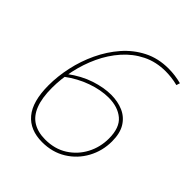

<svg xmlns="http://www.w3.org/2000/svg" viewBox="-194 -823 955 955"><g transform="rotate(45 283.0 -346.0)"><path d="M102 -300 104 -321Q163 -365 222.5 -384.5Q282 -404 333 -404Q380 -404 418 -387.5Q456 -371 478 -335.5Q500 -300 500 -243Q500 -176 469 -119Q438 -62 383 -28Q328 6 256 6Q214 6 181 -7.5Q148 -21 125 -48.5Q102 -76 90.5 -118Q79 -160 79 -217Q79 -280 93.5 -347Q108 -414 137.5 -476.5Q167 -539 210.5 -589Q254 -639 312 -668.5Q370 -698 443 -698Q488 -698 534 -686L528 -667Q505 -673 483 -675.5Q461 -678 442 -678Q375 -678 320.5 -651Q266 -624 224.5 -577Q183 -530 155.5 -471Q128 -412 114 -347Q100 -282 100 -220Q100 -149 118 -103Q136 -57 171.5 -35.5Q207 -14 258 -14Q325 -14 374.5 -45.5Q424 -77 451.5 -129Q479 -181 479 -242Q479 -318 439 -351.5Q399 -385 334 -385Q280 -385 219 -363.5Q158 -342 102 -300Z"/></g></svg>

Font: Bitter Thin
Style: Italic
Weight: 100
Italic angle: -9°
Designer: Sol Matas, and Bitter project Authors
Foundry: Sol Matas
Version: Version 2.002